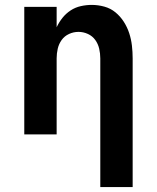

<svg xmlns="http://www.w3.org/2000/svg" viewBox="-20 -548 640 783"><path d="M389 215V-310Q389 -330 384.5 -349.5Q380 -369 368.5 -385Q357 -401 338.5 -409.5Q320 -418 300 -418Q280 -418 261.5 -409.5Q243 -401 231.5 -385Q220 -369 215.5 -349.5Q211 -330 211 -310V0H79V-520H211V-437Q221 -458 235 -475.5Q249 -493 268 -505.5Q287 -518 309.5 -523Q332 -528 354 -528Q380 -528 405.5 -521Q431 -514 451 -497.5Q471 -481 485 -459Q499 -437 507 -412.5Q515 -388 518 -362Q521 -336 521 -310V215Z"/></svg>

Font: Iosevka Custom XBdEx
Style: Regular
Weight: 800
Width: 7
Monospace: yes
Designer: Belleve Invis
Foundry: Belleve Invis
Version: Version 11.2.4; ttfautohint (v1.8.4)